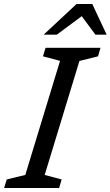

<svg xmlns="http://www.w3.org/2000/svg" viewBox="-40 -936 550 956"><path d="M259 -633 174 -655.5 187 -698H460.5L448 -655.5L355.5 -632.5L182.5 -65L267 -42.5L254.5 0H-19.5L-6.5 -42.5L86 -65ZM177.5 -763.5 341 -916H419.5L491 -763.5H435L359.5 -865.5H380.5L243 -763.5Z"/></svg>

Font: Newsreader 9pt
Style: Italic
Weight: 400
Italic angle: -17°
Designer: Hugues Gentile
Foundry: Production Type
Version: Version 1.003